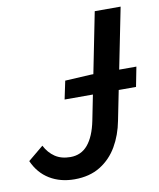

<svg xmlns="http://www.w3.org/2000/svg" viewBox="-80 -716 655 789"><g transform="rotate(-10 247.5 -321.0)"><path d="M184 -318 200 -394 310 -400H498L482 -318ZM168 12Q109 12 64.5 -15Q20 -42 -3 -94L61 -147Q77 -116 103 -98.5Q129 -81 167 -81Q212 -81 240 -114.5Q268 -148 281 -212L369 -654H477L385 -194Q374 -136 347 -89.5Q320 -43 275.5 -15.5Q231 12 168 12Z"/></g></svg>

Font: Source Sans 3 ExtraLight SemiBold
Style: Italic
Weight: 600
Italic angle: -11°
Version: Version 3.052;hotconv 1.1.0;makeotfexe 2.6.0